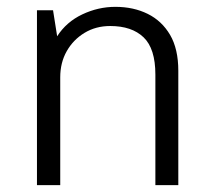

<svg xmlns="http://www.w3.org/2000/svg" viewBox="-20 -541 634 561"><path d="M88 0V-511H135L147 -435Q174 -477 220.5 -499Q267 -521 317 -521Q370 -521 411.5 -500.5Q453 -480 477 -439Q501 -398 501 -334V0H434V-323Q434 -399 399.5 -432Q365 -465 302 -465Q260 -465 227 -445Q194 -425 175 -391.5Q156 -358 156 -315V0Z"/></svg>

Font: Chivo Medium ExtraLight
Style: Regular
Weight: 250
Version: Version 2.002